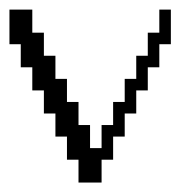

<svg xmlns="http://www.w3.org/2000/svg" viewBox="-20 -386 406 406"><path d="M146 0V-48.3H121.6V-97.2H97.2V-146H72.8V-194.8H48.3V-243.7H23.9V-292.5H0V-365.7H48.3V-316.9H72.8V-268.1H97.2V-219.2H121.6V-170.4H146V-121.6H170.4V-72.8H194.8V-121.6H219.2V-170.4H243.7V-219.2H268.1V-268.1H292.5V-316.9H316.9V-365.7H341.3V-292.5H316.9V-243.7H292.5V-194.8H268.1V-146H243.7V-97.2H219.2V-48.3H194.8V0Z"/></svg>

Font: FS Mondwest Regular
Style: Regular
Weight: 400
Designer: NZWStudios2024
Foundry: https://fontstruct.com
Version: Version 1.0